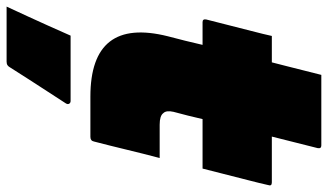

<svg xmlns="http://www.w3.org/2000/svg" viewBox="-226 -514 994 582"><g transform="rotate(90 271.0 -223.0)"><path d="M459 -210Q446 -161 434 -111Q422 -61 409 -11Q407 0 395 0H273Q31 0 90 -235Q97 -261 103.5 -287.5Q110 -314 116 -340H47Q37 -340 39 -351Q45 -374 54.5 -412Q64 -450 74 -488.5Q84 -527 89 -550H169Q175 -572 180 -593Q187 -620 193.5 -646.5Q200 -673 207 -700H421Q431 -700 429 -689Q420 -654 411.5 -619.5Q403 -585 394 -550H533Q545 -550 541 -539Q536 -516 526 -477.5Q516 -439 506.5 -401Q497 -363 491 -340H341Q336 -318 330.5 -296Q325 -274 319 -252Q314 -230 323 -221Q331 -210 358 -210ZM88 60H286Q292 60 294.5 64.5Q297 69 293 75Q273 106 256 132Q239 158 222 184.5Q205 211 184 244Q182 248 178 251Q174 254 167 254H0Q17 218 30.5 188Q44 158 58 127.5Q72 97 88 60Z"/></g></svg>

Font: Recursive Sn Lnr St XBk
Style: Italic
Weight: 1000
Italic angle: -15°
Version: Version 1.079;hotconv 1.0.112;makeotfexe 2.5.65598; ttfautoh